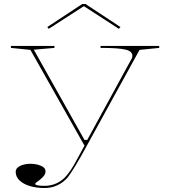

<svg xmlns="http://www.w3.org/2000/svg" viewBox="-20 -731 861 966"><path d="M205 215Q163 215 130 205Q97 195 78 176.5Q59 158 59 134Q59 123 65.5 115.5Q72 108 82.5 103Q93 98 106.5 95.5Q120 93 134 93Q153 93 170 97.5Q187 102 198 110Q209 118 209 131Q209 142 202 152Q195 162 180 174Q168 182 162.5 187Q157 192 157 194Q157 204 205 204Q237 204 266 190.5Q295 177 316 151Q335 129 357 90Q379 51 406 0H404L133 -480L35 -490V-500H254V-490L150 -481L405 -27H419L643 -437Q644 -440 645 -443Q646 -446 646 -450Q646 -461 638 -469Q630 -477 611 -481.5Q592 -486 561.5 -488Q531 -490 486 -490V-500H781V-490L682 -480L418 0Q384 63 358.5 104.5Q333 146 321 161Q299 187 269 201Q239 215 205 215ZM225 -586 218 -595 394 -711H410L586 -595L578 -586L402 -700Z"/></svg>

Font: Kalnia SemiExpanded Thin
Style: Regular
Weight: 250
Width: 6
Designer: Frida Medrano
Foundry: Frida Medrano
Version: Version 1.105